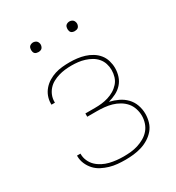

<svg xmlns="http://www.w3.org/2000/svg" viewBox="-170 -802 840 915"><g transform="rotate(-30 250.0 -344.5)"><path d="M253 8Q231 8 209.5 6Q188 4 167.5 -2Q147 -8 127.5 -18Q108 -28 93.5 -44Q79 -60 70.5 -80Q62 -100 62 -122Q62 -123 62 -123.5Q62 -124 62 -125H81Q81 -124 81 -123.5Q81 -123 81 -122Q81 -103 89 -85Q97 -67 110.5 -54Q124 -41 141.5 -32Q159 -23 177.5 -18.5Q196 -14 215 -12Q234 -10 253 -10Q273 -10 293 -12Q313 -14 332 -20Q351 -26 368.5 -36Q386 -46 399 -61Q412 -76 418.5 -95.5Q425 -115 425 -135Q425 -155 418.5 -175Q412 -195 399 -210Q386 -225 368 -235.5Q350 -246 330.5 -251.5Q311 -257 290.5 -259Q270 -261 250 -261H197V-279H250Q269 -279 287 -281Q305 -283 323 -288.5Q341 -294 357 -303.5Q373 -313 385.5 -327Q398 -341 403.5 -359Q409 -377 409 -396Q409 -414 403.5 -431.5Q398 -449 386 -463Q374 -477 358 -486Q342 -495 324.5 -500.5Q307 -506 289 -508Q271 -510 253 -510Q235 -510 217.5 -508Q200 -506 183 -501Q166 -496 150 -487.5Q134 -479 122 -465.5Q110 -452 103.5 -435.5Q97 -419 97 -401Q97 -400 97 -399Q97 -398 97 -396H78Q78 -398 78 -399Q78 -400 78 -402Q78 -422 85 -441Q92 -460 105.5 -475.5Q119 -491 136.5 -501.5Q154 -512 173 -518Q192 -524 212.5 -526Q233 -528 253 -528Q274 -528 294.5 -525.5Q315 -523 334.5 -517Q354 -511 372 -500Q390 -489 403 -473Q416 -457 422 -436.5Q428 -416 428 -396Q428 -373 421 -351.5Q414 -330 399 -313.5Q384 -297 364 -287Q344 -277 322 -271Q347 -265 369.5 -254.5Q392 -244 409.5 -226Q427 -208 435.5 -184Q444 -160 444 -135Q444 -112 437.5 -90Q431 -68 416.5 -51Q402 -34 382.5 -22Q363 -10 341.5 -3.5Q320 3 297.5 5.5Q275 8 253 8ZM350 -644Q345 -644 339.5 -645.5Q334 -647 330.5 -650.5Q327 -654 325.5 -659.5Q324 -665 324 -670Q324 -675 325.5 -680.5Q327 -686 330.5 -689.5Q334 -693 339.5 -695Q345 -697 350 -697Q355 -697 360.5 -695Q366 -693 369.5 -689.5Q373 -686 375 -680.5Q377 -675 377 -670Q377 -665 375 -659.5Q373 -654 369.5 -650.5Q366 -647 360.5 -645.5Q355 -644 350 -644ZM150 -644Q145 -644 139.5 -645.5Q134 -647 130.5 -650.5Q127 -654 125.5 -659.5Q124 -665 124 -670Q124 -675 125.5 -680.5Q127 -686 130.5 -689.5Q134 -693 139.5 -695Q145 -697 150 -697Q155 -697 160.5 -695Q166 -693 169.5 -689.5Q173 -686 175 -680.5Q177 -675 177 -670Q177 -665 175 -659.5Q173 -654 169.5 -650.5Q166 -647 160.5 -645.5Q155 -644 150 -644Z"/></g></svg>

Font: Zed Mono Thin
Style: Regular
Weight: 100
Monospace: yes
Designer: Belleve Invis
Foundry: Belleve Invis
Version: Version 1.0.0; ttfautohint (v1.8.4)